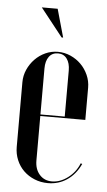

<svg xmlns="http://www.w3.org/2000/svg" viewBox="-51 -705 415 748"><g transform="rotate(5 157.0 -331.0)"><path d="M32 -374Q32 -400 42.5 -423.5Q53 -447 70.5 -465Q88 -483 111 -493.5Q134 -504 160 -504Q186 -504 209.5 -493.5Q233 -483 250.5 -465.5Q268 -448 278.5 -424.5Q289 -401 289 -375V-249H113V-75Q113 -41 131.5 -20Q150 1 180 1Q212 1 242 -21.5Q272 -44 286 -79L292 -77Q273 -36 240 -13.5Q207 9 165 9Q137 9 112.5 -1Q88 -11 70 -28.5Q52 -46 42 -70Q32 -94 32 -121ZM208 -255V-435Q208 -464 195.5 -481Q183 -498 161 -498Q138 -498 125.5 -481Q113 -464 113 -435V-255ZM169 -561 82 -671H144L175 -561Z"/></g></svg>

Font: Moniqa SemBd Narrow Display
Style: Regular
Weight: 600
Width: 4
Designer: Rajesh Rajput
Foundry: Rajesh Rajput
Version: Version 1.000